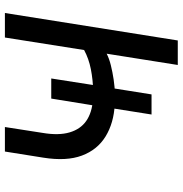

<svg xmlns="http://www.w3.org/2000/svg" viewBox="-1 -744 745 783"><g transform="rotate(-90 371.5 -352.5)"><path d="M498 0 544 -290Q525 -280 497 -273Q469 -266 438.5 -261.5Q408 -257 378 -256L404 -270L378 -107H296L322 -271L337 -257Q261 -261 206.5 -294.5Q152 -328 128.5 -391Q105 -454 120 -548L145 -705H245L221 -551Q210 -486 223 -441.5Q236 -397 269.5 -373.5Q303 -350 356 -346L332 -337L361 -516H443L415 -337L392 -345Q438 -346 481 -354.5Q524 -363 559 -382L610 -705H710L598 0Z"/></g></svg>

Font: Nunito Sans 7pt Medium
Style: Italic
Weight: 500
Italic angle: -9°
Designer: Vernon Adams
Foundry: Vernon Adams
Version: Version 3.101;gftools[0.9.27]